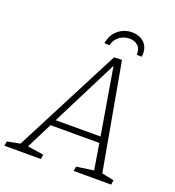

<svg xmlns="http://www.w3.org/2000/svg" viewBox="-187 -985 1008 1105"><g transform="rotate(20 316.5 -432.5)"><path d="M432 -696 549 -43 623 -28 619 0H389L394 -28L499 -43L473 -202H174L94 -43L193 -28L188 0H-35L-30 -28L48 -43L384 -694ZM467 -239 398 -647 192 -239ZM534 -770Q534 -758 533 -752H502Q504 -788 484 -807Q464 -826 432 -826Q398 -826 371 -806Q344 -786 335 -750L304 -752Q313 -806 350 -835.5Q387 -865 434 -865Q477 -865 505.5 -840Q534 -815 534 -770Z"/></g></svg>

Font: Bitter Pro Light
Style: Italic
Weight: 300
Italic angle: -9°
Designer: Sol Matas, and Bitter project Authors
Foundry: Sol Matas
Version: Version 1.010